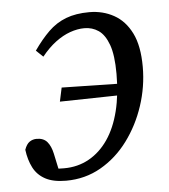

<svg xmlns="http://www.w3.org/2000/svg" viewBox="-43 -528 511 581"><g transform="rotate(-5 213.0 -238.0)"><path d="M135 13Q96 13 72 0Q48 -13 36 -36.5Q24 -60 20 -91Q26 -108 35.5 -114.5Q45 -121 57 -121Q78 -121 89 -108Q100 -95 105 -72L118 -11H77V-34Q87 -31 93.5 -29Q100 -27 109 -26Q118 -25 132 -25Q174 -25 208 -44Q242 -63 266 -98Q290 -133 302.5 -183Q315 -233 315 -296Q315 -353 303.5 -384.5Q292 -416 273 -429Q254 -442 230 -442Q209 -442 186.5 -434Q164 -426 142 -409.5Q120 -393 99 -367L78 -387Q101 -420 124.5 -443Q148 -466 178 -477.5Q208 -489 249 -489Q290 -489 323.5 -470.5Q357 -452 376.5 -413Q396 -374 396 -310Q396 -250 377 -192.5Q358 -135 323.5 -88.5Q289 -42 241 -14.5Q193 13 135 13ZM137 -227 146 -269 348 -265 341 -231Z"/></g></svg>

Font: Source Serif 4
Style: Italic
Weight: 400
Italic angle: -12°
Designer: Frank Grießhammer
Foundry: Adobe Systems Incorporated
Version: Version 4.004;hotconv 1.0.116;makeotfexe 2.5.65601